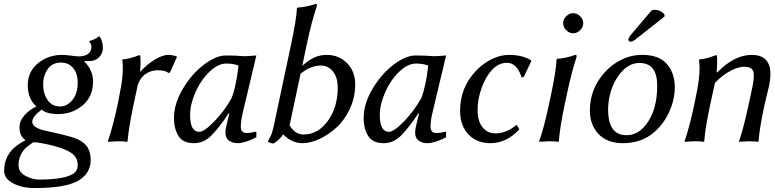

<svg xmlns="http://www.w3.org/2000/svg" viewBox="-20 -718 3938 976"><path d="M148.9 4.9Q109.9 32.7 103 42Q74.2 77.1 74.2 121.1Q74.2 157.2 109.6 176Q145 194.8 176.8 194.8Q303.7 194.8 351.1 166Q375 150.9 375 121.1Q375 81.1 341.8 59.1Q292 25.9 168 5.9Q165 5.9 158.4 5.9Q151.9 5.9 148.9 4.9ZM275.9 -138.2Q215.8 -138.2 191.9 -161.1Q144 -125 144 -99.1Q144 -69.3 207 -54.2Q214.8 -52.2 248.5 -45.2Q282.2 -38.1 295.7 -34.4Q309.1 -30.8 333 -24.4Q356.9 -18.1 372.6 -11Q388.2 -3.9 398.9 3.9Q440.9 32.7 440.9 95.2Q440.9 165 375 202.1Q310.1 238.3 153.8 237.8Q91.8 237.8 46.4 213.9Q1 189.9 1 149.9Q1 89.8 40 44.9Q60.1 22 109.9 -5.9Q79.1 -24.9 79.1 -69.8Q79.1 -103 103.5 -131.1Q127.9 -159.2 165 -176.8Q121.1 -215.8 121.1 -284.2Q121.1 -354 173.1 -396.5Q225.1 -439 295.9 -439Q312 -439 342 -435.1Q372.1 -431.2 379.9 -431.2Q407.7 -431.2 426.3 -443.1Q444.8 -455.1 444.8 -480Q444.8 -494.1 434.1 -505.9L435.1 -509.8Q464.8 -517.6 482.9 -533.2L486.8 -532.2Q502.9 -508.3 502.9 -474.1Q502.9 -446.3 483.4 -426.8Q463.9 -407.2 432.1 -407.2Q416 -407.2 411.1 -408.2L408.2 -405.8Q453.1 -360.8 453.1 -304.2Q453.1 -227.1 400.4 -182.6Q347.7 -138.2 275.9 -138.2ZM375 -297.9Q375 -343.8 352.1 -371.8Q329.1 -399.9 289.1 -399.9Q246.1 -399.9 222.7 -366.9Q199.2 -334 199.2 -288.1Q199.2 -243.2 221.7 -210Q244.1 -176.8 285.2 -176.8Q320.3 -176.8 347.7 -209.2Q375 -241.7 375 -297.9Z M691.9 -354H693.8Q722.7 -386.7 763.4 -412.8Q804.2 -439 836.9 -439Q854 -439 876.5 -432.1L879.4 -428.2L843.8 -349.1L835.4 -347.2Q820.3 -361.3 780.3 -360.8Q744.6 -360.8 714.4 -337.9Q691.4 -318.8 680.2 -285.6L657.7 -180.2Q633.8 -66.4 628.4 0L625.5 2.9Q609.4 0 578.6 0L529.3 2.9L528.3 0Q552.2 -68.8 576.7 -180.2L587.4 -234.9Q611.3 -348.6 601.6 -413.1L603.5 -416Q644.5 -419.9 685.5 -437Q688.5 -437 689.5 -437Q690.4 -437 691.9 -436Q693.4 -435.1 693.4 -433.1Q693.4 -431.2 693.4 -426.8Q696.3 -395.5 691.9 -354Z M1157.2 -219.2Q1168.5 -247.1 1177.2 -288.6Q1186 -330.1 1189 -357.4L1192.4 -384.8Q1167.5 -394.5 1130.4 -395Q1087.4 -395 1043.2 -351.6Q999 -308.1 972.7 -247.1Q946.3 -186 946.3 -132.8Q946.3 -47.9 993.2 -47.9Q1018.1 -47.9 1069.6 -101.1Q1121.1 -154.3 1157.2 -219.2ZM1212.4 -138.2Q1204.6 -104 1204.1 -74.2Q1204.1 -42 1233.4 -42Q1255.4 -42 1281.2 -48.8L1283.2 -45.9V-20Q1224.1 9.8 1188 9.8Q1162.1 9.8 1144 -3.2Q1126 -16.1 1126 -43Q1126 -62 1133.3 -89.8L1146 -142.1L1144 -144Q1089.8 -63 1052 -26.6Q1014.2 9.8 966.3 9.8Q909.2 9.8 886.7 -27.6Q864.3 -64.9 864.3 -117.2Q864.3 -191.4 910.2 -267.8Q956.1 -344.2 1017.6 -390.1Q1079.1 -436 1127.4 -436Q1180.7 -436 1207 -433.1Q1218.3 -431.2 1249.3 -433.6Q1280.3 -436 1283.2 -436Z M1452.1 -81.1Q1480 -34.2 1522 -34.2Q1596.2 -34.2 1646.5 -103.3Q1696.8 -172.4 1696.8 -272.9Q1696.8 -324.2 1672.9 -354.5Q1648.9 -384.8 1610.8 -384.8Q1557.6 -384.8 1507.8 -342.8ZM1541 -500 1516.6 -383.8Q1549.3 -412.6 1578.1 -425.8Q1606.9 -439 1642.1 -439Q1701.2 -439 1743.4 -397.7Q1785.6 -356.4 1785.6 -288.6Q1785.6 -223.1 1758.5 -165Q1731.4 -106.9 1690.4 -69.8Q1649.4 -32.7 1603.8 -11.5Q1558.1 9.8 1518.6 9.8Q1461.9 9.8 1419.4 -35.2Q1401.4 -7.8 1371.1 11.2Q1352.1 11.2 1341.3 0Q1342.8 -2 1346.9 -9.3Q1351.1 -16.6 1352.3 -19Q1353.5 -21.5 1356.7 -28.3Q1359.9 -35.2 1361.6 -40.3Q1363.3 -45.4 1365.5 -53.5Q1367.7 -61.5 1370.1 -70.8L1457.5 -481.9Q1487.8 -623.5 1489.3 -675.8L1491.7 -679.2Q1542.5 -683.1 1584.5 -698.2Q1593.3 -698.2 1590.8 -688Q1564 -608.4 1541 -500Z M2121.6 -219.2Q2132.8 -247.1 2141.6 -288.6Q2150.4 -330.1 2153.3 -357.4L2156.7 -384.8Q2131.8 -394.5 2094.7 -395Q2051.8 -395 2007.6 -351.6Q1963.4 -308.1 1937 -247.1Q1910.6 -186 1910.6 -132.8Q1910.6 -47.9 1957.5 -47.9Q1982.4 -47.9 2033.9 -101.1Q2085.4 -154.3 2121.6 -219.2ZM2176.8 -138.2Q2168.9 -104 2168.5 -74.2Q2168.5 -42 2197.8 -42Q2219.7 -42 2245.6 -48.8L2247.6 -45.9V-20Q2188.5 9.8 2152.3 9.8Q2126.5 9.8 2108.4 -3.2Q2090.3 -16.1 2090.3 -43Q2090.3 -62 2097.7 -89.8L2110.4 -142.1L2108.4 -144Q2054.2 -63 2016.4 -26.6Q1978.5 9.8 1930.7 9.8Q1873.5 9.8 1851.1 -27.6Q1828.6 -64.9 1828.6 -117.2Q1828.6 -191.4 1874.5 -267.8Q1920.4 -344.2 1981.9 -390.1Q2043.5 -436 2091.8 -436Q2145 -436 2171.4 -433.1Q2182.6 -431.2 2213.6 -433.6Q2244.6 -436 2247.6 -436Z M2556.2 -398.9Q2500.5 -398.9 2457.5 -332Q2437 -299.8 2422.4 -252.9Q2407.7 -206.1 2407.7 -159.2Q2407.7 -102.5 2432.6 -71.3Q2457.5 -40 2498 -40Q2553.2 -40 2604 -82H2607.4L2620.1 -61Q2555.2 9.8 2473.1 9.8Q2403.8 9.8 2361.3 -34.7Q2318.8 -79.1 2318.8 -155.3Q2318.8 -273.9 2400.9 -359.4Q2437 -397 2481 -418Q2524.9 -439 2566.4 -439Q2637.2 -439 2679.2 -411.1L2681.2 -408.2L2642.1 -326.2L2631.3 -325.2Q2607.9 -398.9 2556.2 -398.9Z M2780.8 -234.9Q2807.6 -362.3 2809.1 -416L2811.5 -418.9Q2859.4 -422.4 2903.8 -439Q2913.1 -439 2911.1 -429.2Q2887.2 -357.9 2864.3 -251L2849.1 -180.2Q2826.2 -71.3 2820.8 0L2818.4 2.9Q2804.7 0 2770.5 0Q2770.5 0 2721.2 2.9L2720.7 0Q2745.1 -67.9 2769 -180.2ZM2858.2 -564.5Q2842.8 -580.1 2842.8 -600.1Q2842.8 -620.1 2858.2 -635.5Q2873.5 -650.9 2893.6 -650.9Q2913.6 -650.9 2929.2 -635.5Q2944.8 -620.1 2944.8 -600.1Q2944.8 -580.1 2929.2 -564.5Q2913.6 -548.8 2893.6 -548.8Q2873.5 -548.8 2858.2 -564.5Z M3293 -666Q3299.3 -668 3307.1 -668Q3337.9 -668 3357.4 -645L3357.9 -633.8L3219.7 -524.9Q3196.8 -505.9 3186 -505.9Q3180.7 -505.9 3177 -509.8Q3173.3 -513.7 3174.3 -519Q3176.3 -529.3 3191.9 -546.9ZM3050.3 -346.2Q3086.4 -388.2 3137 -413.6Q3187.5 -439 3244.6 -439Q3330.6 -439 3370.4 -392.3Q3410.2 -345.7 3410.2 -274.4Q3410.2 -206.1 3377.2 -139.6Q3344.2 -73.2 3289.1 -33.2Q3230 9.8 3147 9.8Q3065.9 9.8 3022.2 -37.1Q2978.5 -84 2978.5 -155.8Q2978.5 -263.7 3050.3 -346.2ZM3231 -397.9Q3176.8 -397.9 3135.3 -347.9Q3093.8 -297.9 3078.6 -228Q3071.3 -193.8 3071.3 -160.2Q3071.3 -30.8 3165 -30.8Q3221.7 -30.8 3262.7 -83Q3320.8 -156.2 3320.8 -282.7Q3320.8 -397.9 3231 -397.9Z M3865.2 -180.2Q3840.3 -63 3835.9 0L3834 2.9Q3815.9 0 3786.1 0Q3786.1 0 3736.8 2.9V0Q3756.8 -55.2 3784.2 -180.2L3805.2 -277.8Q3817.4 -338.9 3807.6 -358.9Q3797.9 -378.9 3762.2 -378.9Q3735.4 -378.9 3695.3 -358.9Q3655.3 -338.9 3614.3 -296.9L3588.9 -180.2Q3564 -63 3560.1 0L3557.1 2.9Q3541 0 3510.3 0L3460.9 2.9L3460 0Q3483.9 -68.8 3507.8 -180.2L3519 -234.9Q3543 -348.6 3533.2 -413.1L3535.2 -416Q3576.2 -419.9 3617.2 -437Q3620.1 -437 3621.1 -437Q3622.1 -437 3623.5 -436Q3625 -435.1 3625 -433.1Q3625 -431.2 3625 -426.8Q3627 -394.5 3623 -352.1L3625 -349.1Q3712.9 -439 3801.3 -439Q3922.4 -439 3889.2 -280.8Q3885.3 -264.6 3877.2 -230.5Q3869.1 -196.3 3865.2 -180.2Z"/></svg>

Font: Linux Biolinum
Style: Italic
Weight: 400
Italic angle: -12°
Designer: Philipp H. Poll
Foundry: Philipp H. Poll
Version: Version 1.1.3 ; ttfautohint (v0.9)